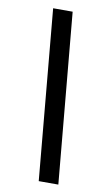

<svg xmlns="http://www.w3.org/2000/svg" viewBox="-89 -778 478 871"><g transform="rotate(10 150.0 -343.0)"><path d="M154.8 48.8 83 -734.9H172.9L245.1 48.8Z"/></g></svg>

Font: Archivo
Style: Bold Italic
Weight: 700
Italic angle: -10°
Designer: Hector Gatti
Foundry: Omnibus-Type
Version: Version 2.001